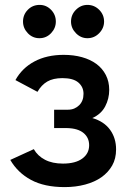

<svg xmlns="http://www.w3.org/2000/svg" viewBox="-20 -756 527 784"><path d="M244 8Q161 8 106.5 -21.5Q52 -51 22 -103L118 -147Q134 -119 164 -103.5Q194 -88 237 -88Q288 -88 316 -108.5Q344 -129 344 -163Q344 -194 321 -213Q298 -232 254 -233H201V-308H257Q272 -308 283.5 -313Q295 -318 303.5 -326.5Q312 -335 316.5 -346.5Q321 -358 321 -373Q321 -401 300 -419Q279 -437 235 -437Q197 -437 173 -423Q149 -409 133 -381L43 -429Q70 -478 120.5 -505Q171 -532 240 -532Q281 -532 315 -522.5Q349 -513 373.5 -495Q398 -477 412 -450Q426 -423 426 -389Q426 -353 409.5 -321.5Q393 -290 357 -274Q405 -260 429.5 -226Q454 -192 454 -146Q454 -108 438 -80Q422 -52 394.5 -32.5Q367 -13 328 -2.5Q289 8 244 8ZM74 -668Q74 -696 93.5 -716Q113 -736 142 -736Q169 -736 188.5 -716Q208 -696 208 -668Q208 -641 188.5 -620.5Q169 -600 141 -600Q113 -600 93.5 -620.5Q74 -641 74 -668ZM270 -668Q270 -696 290 -716Q310 -736 337 -736Q365 -736 385 -716Q405 -696 405 -668Q405 -641 385 -620.5Q365 -600 337 -600Q310 -600 290 -620.5Q270 -641 270 -668Z"/></svg>

Font: Rising Sun SemiBold
Style: Regular
Weight: 600
Designer: Matt McInerney, Pablo Impallari, Rodrigo Fuenzalida (Raleway font), Stephen Hutchings (Greek), Cristiano Sobral (main ch
Foundry: The Rising Sun Project Authors
Version: Version 4.327; ttfautohint (v1.8.4.7-5d5b-dirty)